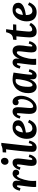

<svg xmlns="http://www.w3.org/2000/svg" viewBox="1654 -2458 814 4163"><g transform="rotate(-90 2061.5 -376.0)"><path d="M92 0Q90 -21 89.5 -29.5Q89 -38 89 -48Q89 -69 91.5 -98.5Q94 -128 98 -162Q102 -196 106 -229Q111 -265 115.5 -297.5Q120 -330 122.5 -355Q125 -380 125 -392Q125 -409 120.5 -413.5Q116 -418 111 -418Q100 -418 88 -401Q76 -384 63 -339L8 -355Q13 -376 22 -403Q31 -430 47 -454.5Q63 -479 86 -495Q109 -511 142 -511Q174 -511 200 -492Q226 -473 226 -420Q226 -404 223.5 -382Q221 -360 216 -331H217Q244 -407 272.5 -445.5Q301 -484 329 -497.5Q357 -511 381 -511Q419 -511 442 -490.5Q465 -470 465 -435Q465 -409 446.5 -388Q428 -367 398 -367Q376 -367 359 -381Q342 -395 343 -419Q326 -421 308.5 -399.5Q291 -378 275.5 -340.5Q260 -303 247.5 -257Q235 -211 227.5 -163Q220 -115 220 -72Q220 -59 221 -35.5Q222 -12 223 0Z M615 -511Q667 -511 687.5 -479.5Q708 -448 708 -395Q708 -371 703 -330Q698 -289 692 -244Q686 -199 681 -162Q676 -125 676 -108Q676 -92 681 -87Q686 -82 691 -82Q703 -82 715 -99Q727 -116 740 -161L794 -145Q790 -124 778.5 -97Q767 -70 748 -45.5Q729 -21 702.5 -5Q676 11 642 11Q587 11 566.5 -19Q546 -49 546 -102Q546 -131 551 -171Q556 -211 562.5 -253Q569 -295 574 -331.5Q579 -368 579 -392Q579 -409 574 -413.5Q569 -418 563 -418Q552 -418 540 -401Q528 -384 515 -339L461 -355Q465 -376 477 -403Q489 -430 508.5 -454.5Q528 -479 554.5 -495Q581 -511 615 -511ZM650 -763Q683 -763 703.5 -739Q724 -715 722 -680Q721 -646 699 -622.5Q677 -599 644 -599Q610 -599 589.5 -622.5Q569 -646 570 -680Q572 -715 596 -739Q620 -763 650 -763Z M1046 -755Q1043 -724 1039.5 -694.5Q1036 -665 1033 -638Q1030 -611 1027 -585Q1016 -489 1008 -417.5Q1000 -346 994.5 -294.5Q989 -243 985.5 -208Q982 -173 980.5 -150Q979 -127 979 -111Q979 -93 983.5 -87.5Q988 -82 993 -82Q1005 -82 1017 -99Q1029 -116 1042 -161L1096 -145Q1090 -120 1078.5 -92.5Q1067 -65 1049 -41.5Q1031 -18 1004.5 -3.5Q978 11 942 11Q906 11 879 -11Q852 -33 852 -85Q852 -121 854.5 -164Q857 -207 861 -255Q865 -303 870.5 -353.5Q876 -404 882 -456Q888 -508 894 -559Q896 -579 899.5 -604.5Q903 -630 907 -652Q891 -651 869.5 -650.5Q848 -650 837 -649L841 -725Q887 -725 918 -730Q949 -735 967 -742Q985 -749 992 -755Z M1386 -511Q1430 -511 1464 -498Q1498 -485 1517 -457Q1536 -429 1536 -385Q1536 -344 1511.5 -315.5Q1487 -287 1447.5 -269Q1408 -251 1361 -239.5Q1314 -228 1270 -222Q1270 -165 1283.5 -134.5Q1297 -104 1318 -92.5Q1339 -81 1360 -81Q1377 -81 1400.5 -87.5Q1424 -94 1448 -115Q1472 -136 1490 -177L1546 -150Q1518 -85 1483 -50Q1448 -15 1410 -2Q1372 11 1333 11Q1241 12 1187 -42Q1133 -96 1133 -207Q1133 -255 1148 -308Q1163 -361 1193.5 -407Q1224 -453 1272 -482Q1320 -511 1386 -511ZM1375 -445Q1341 -445 1320 -421Q1299 -397 1288 -360.5Q1277 -324 1273 -287Q1327 -297 1359 -314Q1391 -331 1405.5 -353Q1420 -375 1419 -399Q1418 -424 1404 -434.5Q1390 -445 1375 -445Z M1937 -511Q1969 -511 1993.5 -496.5Q2018 -482 2034.5 -457Q2051 -432 2059.5 -399Q2068 -366 2068 -329Q2068 -277 2050 -218Q2032 -159 1997.5 -107Q1963 -55 1913.5 -22Q1864 11 1801 11Q1756 11 1728 -8Q1700 -27 1687 -62Q1674 -97 1674 -145Q1674 -171 1676.5 -205.5Q1679 -240 1682 -276Q1685 -312 1687.5 -343Q1690 -374 1690 -392Q1690 -409 1684.5 -413.5Q1679 -418 1674 -418Q1663 -418 1651 -401Q1639 -384 1626 -339L1572 -355Q1576 -376 1587.5 -403Q1599 -430 1618 -454.5Q1637 -479 1663 -495Q1689 -511 1723 -511Q1762 -511 1782.5 -495Q1803 -479 1811 -453Q1819 -427 1819 -395Q1819 -363 1816.5 -325Q1814 -287 1810 -248.5Q1806 -210 1803.5 -177Q1801 -144 1801 -121Q1801 -111 1803.5 -97.5Q1806 -84 1813.5 -74Q1821 -64 1837 -64Q1864 -65 1891.5 -85Q1919 -105 1942.5 -140Q1966 -175 1980 -221.5Q1994 -268 1994 -320Q1994 -331 1992 -342.5Q1990 -354 1986.5 -364.5Q1983 -375 1978.5 -383.5Q1974 -392 1969 -397Q1960 -390 1948.5 -384.5Q1937 -379 1923 -379Q1903 -379 1882 -393.5Q1861 -408 1861 -441Q1861 -455 1868 -471.5Q1875 -488 1892 -499.5Q1909 -511 1937 -511Z M2426 -511Q2454 -511 2491.5 -505.5Q2529 -500 2570 -490Q2565 -453 2557 -399Q2549 -345 2541.5 -288.5Q2534 -232 2529 -184.5Q2524 -137 2524 -111Q2524 -93 2528.5 -87.5Q2533 -82 2538 -82Q2550 -82 2563 -99Q2576 -116 2589 -161L2643 -145Q2639 -124 2629 -97Q2619 -70 2602.5 -45.5Q2586 -21 2561.5 -5Q2537 11 2504 11Q2472 11 2448 -8Q2424 -27 2424 -80Q2424 -93 2425 -109Q2426 -125 2428 -138H2427Q2409 -95 2388.5 -66Q2368 -37 2346.5 -20Q2325 -3 2302.5 4Q2280 11 2257 11Q2202 11 2163 -33.5Q2124 -78 2124 -171Q2124 -240 2144 -301Q2164 -362 2203 -409.5Q2242 -457 2298 -484Q2354 -511 2426 -511ZM2389 -445Q2361 -445 2337.5 -427Q2314 -409 2296.5 -374Q2279 -339 2270 -287Q2261 -235 2261 -166Q2261 -125 2271 -101.5Q2281 -78 2299 -78Q2321 -78 2340 -100.5Q2359 -123 2374.5 -161.5Q2390 -200 2401.5 -247.5Q2413 -295 2420.5 -344.5Q2428 -394 2430 -439Q2425 -441 2412.5 -443Q2400 -445 2389 -445Z M3101 11Q3046 11 3026.5 -19Q3007 -49 3007 -102Q3007 -132 3011 -169.5Q3015 -207 3019.5 -246Q3024 -285 3028 -319.5Q3032 -354 3032 -377Q3032 -392 3029 -401.5Q3026 -411 3020 -415Q3014 -419 3004 -419Q2986 -419 2966.5 -397Q2947 -375 2929 -337.5Q2911 -300 2897 -254.5Q2883 -209 2874.5 -161.5Q2866 -114 2866 -72Q2866 -59 2867 -35.5Q2868 -12 2869 0H2740Q2738 -21 2737.5 -29.5Q2737 -38 2737 -48Q2737 -69 2739.5 -97.5Q2742 -126 2746 -159.5Q2750 -193 2754 -226Q2757 -253 2760.5 -278.5Q2764 -304 2767 -326.5Q2770 -349 2771.5 -366Q2773 -383 2773 -392Q2773 -409 2768.5 -413.5Q2764 -418 2759 -418Q2748 -418 2736 -401Q2724 -384 2711 -339L2656 -355Q2661 -376 2670 -403Q2679 -430 2695 -454.5Q2711 -479 2734 -495Q2757 -511 2790 -511Q2812 -511 2831 -503Q2850 -495 2862 -475.5Q2874 -456 2874 -420Q2874 -401 2872 -389Q2870 -377 2868 -360H2869Q2893 -420 2921.5 -453Q2950 -486 2980.5 -498.5Q3011 -511 3040 -511Q3083 -511 3109 -492Q3135 -473 3147.5 -438.5Q3160 -404 3160 -357Q3160 -321 3154 -277Q3148 -233 3141.5 -189Q3135 -145 3135 -108Q3135 -92 3140 -87Q3145 -82 3150 -82Q3161 -82 3173 -99Q3185 -116 3198 -161L3252 -145Q3248 -124 3236.5 -97Q3225 -70 3206 -45.5Q3187 -21 3161 -5Q3135 11 3101 11Z M3511 -651 3491 -500H3616L3610 -431L3485 -429Q3481 -393 3476 -351.5Q3471 -310 3467.5 -270.5Q3464 -231 3461.5 -199.5Q3459 -168 3459 -151Q3459 -138 3462 -122.5Q3465 -107 3475 -96Q3485 -85 3507 -85Q3515 -85 3530.5 -89.5Q3546 -94 3564 -107Q3582 -120 3597 -148L3648 -116Q3614 -52 3565 -20.5Q3516 11 3460 11Q3405 11 3377.5 -12Q3350 -35 3341 -72.5Q3332 -110 3333 -151Q3335 -185 3338 -231.5Q3341 -278 3346 -329.5Q3351 -381 3356 -428L3276 -427L3285 -500Q3359 -500 3394.5 -539Q3430 -578 3444 -651Z M3933 -511Q3977 -511 4011 -498Q4045 -485 4064 -457Q4083 -429 4083 -385Q4083 -344 4058.5 -315.5Q4034 -287 3994.5 -269Q3955 -251 3908 -239.5Q3861 -228 3817 -222Q3817 -165 3830.5 -134.5Q3844 -104 3865 -92.5Q3886 -81 3907 -81Q3924 -81 3947.5 -87.5Q3971 -94 3995 -115Q4019 -136 4037 -177L4093 -150Q4065 -85 4030 -50Q3995 -15 3957 -2Q3919 11 3880 11Q3788 12 3734 -42Q3680 -96 3680 -207Q3680 -255 3695 -308Q3710 -361 3740.5 -407Q3771 -453 3819 -482Q3867 -511 3933 -511ZM3922 -445Q3888 -445 3867 -421Q3846 -397 3835 -360.5Q3824 -324 3820 -287Q3874 -297 3906 -314Q3938 -331 3952.5 -353Q3967 -375 3966 -399Q3965 -424 3951 -434.5Q3937 -445 3922 -445Z"/></g></svg>

Font: Lora
Style: Bold Italic
Weight: 700
Italic angle: -3°
Designer: Olga Karpushina, Alexei Vanyashin (Cyrillic)
Foundry: Cyreal
Version: Version 3.004